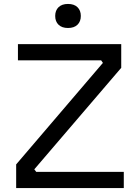

<svg xmlns="http://www.w3.org/2000/svg" viewBox="-20 -954 694 974"><path d="M62 -120 502 -635 493 -648H71V-730H595V-610L154 -95L164 -82H608V0H62ZM260 -873Q260 -901 277 -917.5Q294 -934 325 -934Q356 -934 373 -917.5Q390 -901 390 -873Q390 -845 373 -828.5Q356 -812 325 -812Q294 -812 277 -828.5Q260 -845 260 -873Z"/></svg>

Font: Sora-SIA
Style: Regular
Weight: 400
Designer: Jonathan Barnbrook, Julián Moncada
Foundry: Barnbrook Fonts
Version: Version 2.000